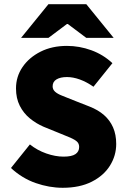

<svg xmlns="http://www.w3.org/2000/svg" viewBox="-20 -880 604 912"><path d="M278 12Q214 12 149.5 -10.5Q85 -33 32 -82L122 -194Q157 -166 200 -151Q243 -136 282 -136Q321 -136 338.5 -148Q356 -160 356 -182Q356 -198 345.5 -207.5Q335 -217 315.5 -225.5Q296 -234 268 -245L187 -278Q152 -293 122 -317.5Q92 -342 74 -377.5Q56 -413 56 -460Q56 -516 87 -561.5Q118 -607 172.5 -634.5Q227 -662 298 -662Q357 -662 413.5 -641.5Q470 -621 514 -580L424 -468Q391 -491 359 -502.5Q327 -514 298 -514Q267 -514 248.5 -503Q230 -492 230 -470Q230 -455 241.5 -444.5Q253 -434 275 -425.5Q297 -417 326 -405L405 -374Q446 -358 474 -333.5Q502 -309 517 -275Q532 -241 532 -196Q532 -141 502.5 -93.5Q473 -46 416 -17Q359 12 278 12ZM80 -700 210 -860H390L520 -700H390L302 -766H298L210 -700Z"/></svg>

Font: Source Sans 3 Black
Style: Regular
Weight: 900
Designer: Paul D. Hunt
Foundry: Adobe
Version: Version 3.046;hotconv 1.0.118;makeotfexe 2.5.65603